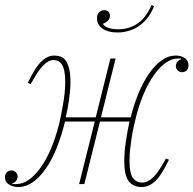

<svg xmlns="http://www.w3.org/2000/svg" viewBox="-29 -742 780 774"><path d="M45 12Q22 12 6.5 1.5Q-9 -9 -9 -27Q-9 -40 -1.5 -47.5Q6 -55 17 -55Q28 -55 35 -47.5Q42 -40 42 -31Q42 -20 35.5 -12.5Q29 -5 21 -3V0H37Q86 0 133 -64Q180 -128 209 -241Q213 -257 217 -277.5Q221 -298 225 -320.5Q229 -343 231.5 -366.5Q234 -390 234 -411Q234 -438 230.5 -455Q227 -472 220.5 -482Q214 -492 205.5 -496Q197 -500 187 -500Q167 -500 145.5 -478.5Q124 -457 95 -403L83 -408Q113 -471 138 -494.5Q163 -518 189 -518Q204 -518 216 -513.5Q228 -509 236.5 -497Q245 -485 250 -464Q255 -443 255 -411Q255 -380 249.5 -341.5Q244 -303 236 -269H357L416 -506H437L378 -269H498Q511 -322 530 -367.5Q549 -413 572.5 -446.5Q596 -480 623 -499Q650 -518 679 -518Q702 -518 716.5 -507.5Q731 -497 731 -479Q731 -466 723.5 -458.5Q716 -451 705 -451Q694 -451 687 -458.5Q680 -466 680 -475Q680 -486 686.5 -493.5Q693 -501 701 -503V-506H687Q664 -506 640 -489.5Q616 -473 593.5 -442Q571 -411 551.5 -366.5Q532 -322 518 -265Q514 -249 509.5 -228.5Q505 -208 501.5 -185.5Q498 -163 495.5 -139.5Q493 -116 493 -95Q493 -43 507 -24.5Q521 -6 544 -6Q567 -6 589 -27.5Q611 -49 640 -103L652 -98Q622 -35 596.5 -11.5Q571 12 542 12Q510 12 491 -10Q472 -32 472 -95Q472 -129 478.5 -172.5Q485 -216 493 -252H374L311 0H290L353 -252H233Q219 -194 199.5 -145.5Q180 -97 155.5 -62Q131 -27 103 -7.5Q75 12 45 12ZM445 -611Q407 -611 384.5 -626.5Q362 -642 362 -668Q362 -685 371 -693Q380 -701 391 -701Q399 -701 406.5 -696Q414 -691 414 -679Q414 -665 404.5 -657Q395 -649 387 -647V-644Q394 -634 410 -629Q426 -624 447 -624Q492 -624 526 -647.5Q560 -671 582 -722L592 -717Q580 -687 563 -666.5Q546 -646 526.5 -634Q507 -622 486 -616.5Q465 -611 445 -611Z"/></svg>

Font: IBM Plex Serif Thin
Style: Italic
Weight: 100
Italic angle: -14°
Designer: Mike Abbink, Paul van der Laan, Pieter van Rosmalen
Foundry: Bold Monday
Version: Version 3.001